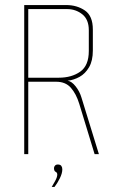

<svg xmlns="http://www.w3.org/2000/svg" viewBox="-20 -611 450 761"><path d="M76 0V-591H242Q285 -591 316.5 -569.5Q348 -548 348 -494V-411Q348 -370 333 -344.5Q318 -319 295.5 -306.5Q273 -294 248 -291Q264 -289 280 -268.5Q296 -248 303 -224L372 0H355L294 -200Q282 -239 261 -263Q240 -287 203 -287H92V0ZM92 -303H213Q264 -303 298 -327Q332 -351 332 -409V-491Q332 -534 306 -554.5Q280 -575 246 -575H92ZM185 130Q190 122 198.5 106.5Q207 91 207 81Q207 73 200.5 70Q194 67 194 55Q194 50 198 45.5Q202 41 209 41Q219 41 223 46.5Q227 52 227 60Q227 76 217 96Q207 116 196 130Z"/></svg>

Font: Alumni Sans Pinstripe
Style: Regular
Weight: 400
Designer: Robert E. Leuschke
Foundry: Robert E. Leuschke
Version: Version 1.010; ttfautohint (v1.8.4.7-5d5b)